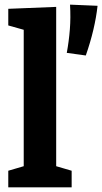

<svg xmlns="http://www.w3.org/2000/svg" viewBox="-20 -808 441 828"><path d="M222.3 -81.7 212 -94.3 289 -71.7V0H15.7V-71.7L92.7 -94.3L82.3 -81.7V-687L91.3 -677L15.7 -698.3V-770L222.3 -778.3ZM350 -568.7 268 -580Q277.3 -630.7 281.3 -681.8Q285.3 -733 282 -788L400.7 -783Q395.3 -733.3 382.5 -679.2Q369.7 -625 350 -568.7Z"/></svg>

Font: Bitter Thin
Style: Regular
Weight: 100
Designer: Sol Matas, and Bitter project Authors
Foundry: Sol Matas
Version: Version 2.002